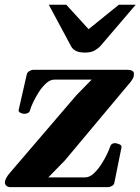

<svg xmlns="http://www.w3.org/2000/svg" viewBox="-28 -774 581 794"><path d="M15.1 0Q4.9 0 -1.5 -5.9Q-7.8 -11.7 -7.8 -18.6Q-7.8 -27.3 -2.4 -37.6Q2.9 -47.9 13.7 -60.1L288.1 -380.4L351.1 -444.8H197.3Q179.2 -444.8 162.1 -429Q145 -413.1 131.1 -390.9Q117.2 -368.7 107.9 -348.4Q98.6 -328.1 96.7 -319.3Q94.7 -310.1 87.2 -306.6Q79.6 -303.2 71.8 -303.2Q66.4 -303.2 56.9 -307.4Q47.4 -311.5 49.3 -319.8L82.5 -465.3Q84 -474.1 92.5 -479.5Q101.1 -484.9 108.4 -485.4H496.6Q525.9 -485.4 525.9 -469.2Q525.9 -457.5 522.2 -450.7Q518.6 -443.8 511.2 -434.1L240.2 -110.4L171.9 -40.5H324.2Q342.3 -40.5 359.4 -56.4Q376.5 -72.3 390.9 -94.5Q405.3 -116.7 414.8 -137Q424.3 -157.2 426.8 -166Q431.2 -182.1 447.3 -182.1Q452.6 -182.1 464.1 -178Q475.6 -173.8 474.6 -165.5L445.3 -20Q444.3 -10.7 435.8 -5.6Q427.2 -0.5 419.9 0ZM323.7 -556.6Q298.8 -556.6 285.6 -563.7Q272.5 -570.8 266.6 -581.5L173.8 -754.4H246.1L338.4 -653.3L463.4 -754.4H533.2L389.2 -585.9Q379.4 -574.7 364.3 -565.7Q349.1 -556.6 323.7 -556.6Z"/></svg>

Font: Gelasio
Style: Bold Italic
Weight: 700
Italic angle: -8.5°
Designer: Eben Sorkin
Foundry: Eben Sorkin
Version: Version 1.008